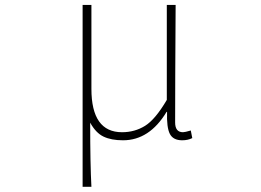

<svg xmlns="http://www.w3.org/2000/svg" viewBox="-20 -547 1040 766"><path d="M309.6 198.2V-527.3H344.7V-192.4Q344.7 -19.5 466.8 -19.5Q517.6 -19.5 558.6 -44.9Q599.6 -70.3 645.5 -148.4V-527.3H680.7Q678.7 -209 678.7 -58.6Q678.7 -19.5 710 -19.5Q717.8 -19.5 741.2 -26.4L747.1 3.9Q729.5 12.7 707 12.7Q670.9 12.7 657.7 -12.7Q644.5 -38.1 646.5 -100.6H644.5Q576.2 12.7 470.7 12.7Q423.8 12.7 393.1 -2Q362.3 -16.6 339.8 -57.6Q339.8 108.4 344.7 198.2Z"/></svg>

Font: GenEi Gothic M ExtraLight
Style: Regular
Weight: 200
Designer: o_tamon (Modified); [Source Han Sans]
Ryoko NISHIZUKA  (kana & ideographs); Paul D. Hunt (Latin, Greek & Cyrillic); Wenl
Version: Version 1.1a;Original Version 1.004